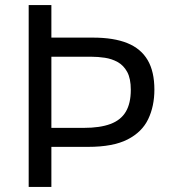

<svg xmlns="http://www.w3.org/2000/svg" viewBox="-20 -733 667 753"><path d="M92.5 0Q92.5 -59.5 92.5 -114.5Q92.5 -169.5 92.5 -235.5V-475Q92.5 -541.5 92.5 -597.5Q92.5 -653.5 92.5 -713H181.5Q181.5 -653.5 181.5 -597.5Q181.5 -541.5 181.5 -475V-235.5Q181.5 -169.5 181.5 -114.5Q181.5 -59.5 181.5 0ZM325.5 -157Q300.5 -157 272 -157Q243.5 -157 216.8 -157Q190 -157 170 -157V-231.5H308.5Q372.5 -231.5 413.2 -246.8Q454 -262 473.5 -295Q493 -328 493 -381Q493 -425 478.8 -451Q464.5 -477 441.2 -489.8Q418 -502.5 391 -506.5Q364 -510.5 338.5 -510.5H170V-585.5Q202 -585.5 245.5 -585.5Q289 -585.5 344.5 -585.5Q426 -585.5 479.2 -564Q532.5 -542.5 559 -497.5Q585.5 -452.5 585.5 -381.5Q585.5 -316.5 561.2 -265.8Q537 -215 480.2 -186Q423.5 -157 325.5 -157Z"/></svg>

Font: Commissioner Thin
Style: Regular
Weight: 400
Version: Version 1.000